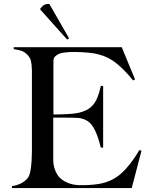

<svg xmlns="http://www.w3.org/2000/svg" viewBox="-20 -961 751 981"><path d="M41 0V-10Q92 -18 119 -48Q126 -56 130.5 -68Q135 -80 138.5 -106.5Q142 -133 143 -183V-558Q144 -606 141.5 -629Q139 -652 133.5 -662.5Q128 -673 120 -681Q105 -696 91 -701Q77 -706 50 -710V-720H602L670 -555L660 -550Q620 -600 578 -635Q536 -670 484 -683Q464 -689 431 -692Q398 -695 364 -695.5Q330 -696 305 -692Q283 -689 268 -678Q253 -667 253 -652V-376Q286 -376 323.5 -378Q361 -380 379 -384Q419 -393 441 -411Q463 -429 475 -456.5Q487 -484 495 -522H507V-207H495Q479 -275 455.5 -313Q432 -351 385 -358Q378 -359 358 -359.5Q338 -360 315 -360Q292 -360 274 -360Q256 -360 252 -360V-144Q252 -112 265 -83.5Q278 -55 300 -41Q336 -16 387 -15Q438 -14 484 -21Q551 -32 598.5 -74Q646 -116 692 -194L703 -191L653 0ZM323 -759 186 -912V-917Q192 -925 201 -933Q210 -941 232 -941L333 -765Z"/></svg>

Font: Mulat Addis
Style: Regular
Weight: 400
Designer: Fasil fikreab
Version: Version 1.001; ttfautohint (v1.8.3)